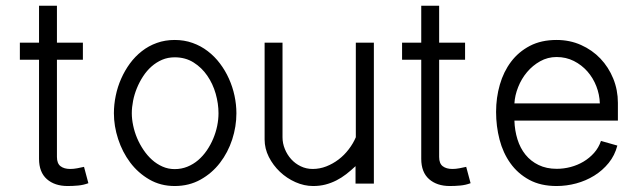

<svg xmlns="http://www.w3.org/2000/svg" viewBox="-20 -636 2209 665"><path d="M286.1 -1.5Q269 4.9 250.7 6.6Q232.4 8.3 214.4 8.3Q169.4 8.3 142.3 -15.6Q115.2 -39.6 115.2 -85.9V-429.2H48.8V-488.3H115.2V-616.2H177.2V-488.3H267.1V-429.2H177.2V-92.3Q177.2 -69.8 189.7 -60.3Q202.1 -50.8 223.1 -50.8Q234.9 -50.8 247.6 -53.2Q260.3 -55.7 271 -58.1Z M798.8 -243.7Q798.8 -197.8 784.2 -152.8Q769.5 -107.9 741.9 -72Q714.4 -36.1 674.6 -13.9Q634.8 8.3 585 8.3Q536.1 8.3 497.1 -14.4Q458 -37.1 430.9 -73.2Q403.8 -109.4 389.2 -154.3Q374.5 -199.2 374.5 -243.7Q374.5 -273.9 380.9 -304.7Q387.2 -335.4 399.7 -363.5Q412.1 -391.6 429.9 -416Q447.8 -440.4 471.2 -458.7Q494.6 -477.1 523.2 -487.3Q551.8 -497.6 585 -497.6Q618.2 -497.6 647 -487.3Q675.8 -477.1 699.7 -458.7Q723.6 -440.4 741.9 -416Q760.3 -391.6 772.9 -363.5Q785.6 -335.4 792.2 -304.7Q798.8 -273.9 798.8 -243.7ZM736.8 -243.7Q736.8 -276.9 727.1 -311.3Q717.3 -345.7 698 -373.8Q678.7 -401.9 650.4 -419.7Q622.1 -437.5 585 -437.5Q561.5 -437.5 541.5 -429Q521.5 -420.4 504.9 -405.8Q488.3 -391.1 475.6 -371.6Q462.9 -352.1 454.1 -330.6Q445.3 -309.1 440.9 -286.6Q436.5 -264.2 436.5 -243.7Q436.5 -223.6 441.2 -201.4Q445.8 -179.2 454.8 -157.7Q463.9 -136.2 477.1 -116.7Q490.2 -97.2 506.6 -82.5Q522.9 -67.9 542.7 -59.1Q562.5 -50.3 585 -50.3Q608.4 -50.3 628.9 -58.6Q649.4 -66.9 666.3 -81.3Q683.1 -95.7 696.3 -115Q709.5 -134.3 718.5 -155.8Q727.5 -177.2 732.2 -199.7Q736.8 -222.2 736.8 -243.7Z M1274.9 0H1211.4V-60.5Q1195.3 -45.4 1179 -32.7Q1162.6 -20 1144.8 -11Q1127 -2 1107.2 3.2Q1087.4 8.3 1064.5 8.3Q1033.7 8.3 1003.4 -5.1Q973.1 -18.6 949.5 -41Q925.8 -63.5 911.1 -92.5Q896.5 -121.6 896.5 -152.8V-488.3H958.5V-160.6Q958.5 -139.6 966.6 -119.9Q974.6 -100.1 988.5 -84.7Q1002.4 -69.3 1021.5 -60.1Q1040.5 -50.8 1063 -50.8Q1087.4 -50.8 1110.4 -59.8Q1133.3 -68.8 1152.8 -83.7Q1172.4 -98.6 1187.7 -118.7Q1203.1 -138.7 1212.4 -160.6V-488.3H1274.9Z M1609.9 -1.5Q1592.8 4.9 1574.5 6.6Q1556.2 8.3 1538.1 8.3Q1493.2 8.3 1466.1 -15.6Q1439 -39.6 1439 -85.9V-429.2H1372.6V-488.3H1439V-616.2H1501V-488.3H1590.8V-429.2H1501V-92.3Q1501 -69.8 1513.4 -60.3Q1525.9 -50.8 1546.9 -50.8Q1558.6 -50.8 1571.3 -53.2Q1584 -55.7 1594.7 -58.1Z M2118.2 -131.8Q2109.4 -97.7 2088.1 -71.5Q2066.9 -45.4 2038.1 -27.6Q2009.3 -9.8 1975.6 -0.7Q1941.9 8.3 1907.7 8.3Q1852.5 8.3 1813 -13.2Q1773.4 -34.7 1747.8 -70.6Q1722.2 -106.4 1710.2 -152.6Q1698.2 -198.7 1698.2 -248.5Q1698.2 -297.9 1711.2 -342.8Q1724.1 -387.7 1750 -422.1Q1775.9 -456.5 1815.2 -477.1Q1854.5 -497.6 1907.7 -497.6Q1953.6 -497.6 1992.4 -480.2Q2031.2 -462.9 2059.6 -433.1Q2087.9 -403.3 2104 -363.8Q2120.1 -324.2 2120.1 -279.8V-218.3H1761.7Q1762.7 -184.1 1772.2 -153.6Q1781.7 -123 1800 -100.3Q1818.4 -77.6 1845.5 -64.5Q1872.6 -51.3 1908.2 -51.3Q1932.6 -51.3 1956.5 -57.6Q1980.5 -64 2001 -76.2Q2021.5 -88.4 2037.6 -106.4Q2053.7 -124.5 2061.5 -147.9ZM2057.6 -277.8Q2056.6 -308.6 2045.4 -337.4Q2034.2 -366.2 2014.4 -388.7Q1994.6 -411.1 1967.5 -424.8Q1940.4 -438.5 1907.7 -438.5Q1877 -438.5 1850.8 -423.8Q1824.7 -409.2 1805.4 -386.2Q1786.1 -363.3 1774.7 -334.5Q1763.2 -305.7 1761.7 -277.8Z"/></svg>

Font: SengPathom
Style: Regular
Weight: 400
Designer: John M. Durdin
Foundry: Lao Script for Windows
Version: Version 1.300